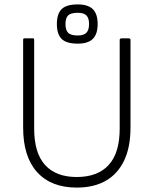

<svg xmlns="http://www.w3.org/2000/svg" viewBox="-20 -841 697 871"><path d="M328 10Q212 10 148.5 -60Q85 -130 85 -262V-660Q85 -667 90 -667H131Q135 -667 135 -660V-258Q135 -147 184.5 -92.5Q234 -38 328 -38Q423 -38 473 -92.5Q523 -147 523 -258V-660Q523 -667 532 -667H564Q572 -667 572 -660V-262Q572 -173 543 -112.5Q514 -52 460 -21Q406 10 328 10ZM333 -643Q281 -643 259.5 -664.5Q238 -686 238 -732Q238 -778 259.5 -799.5Q281 -821 333 -821Q379 -821 401 -799.5Q423 -778 423 -732Q423 -686 401 -664.5Q379 -643 333 -643ZM333 -680Q360 -680 372 -692.5Q384 -705 384 -732Q384 -759 372 -771Q360 -783 333 -783Q301 -783 289 -771Q277 -759 277 -732Q277 -705 289 -692.5Q301 -680 333 -680Z"/></svg>

Font: Vivano Light
Style: Regular
Weight: 300
Designer: Joe Prince, Josias Burgherr
Version: Version 2.064;September 19, 2022;FontCreator 14.0.0.2877 64-